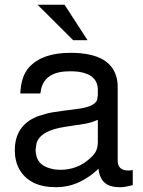

<svg xmlns="http://www.w3.org/2000/svg" viewBox="-20 -760 596 803"><path d="M535.2 -48.8V14.2Q505.9 22 488.8 22.9H487.8H478Q407.2 22.9 394 -40L392.1 -54.2Q363.8 -27.8 336.9 -12.2Q280.8 22.9 213.9 22.9Q104 22.9 61 -51.8Q42 -85.9 42 -131.8Q42 -233.9 133.8 -272L145 -275.9L179.2 -286.1Q188 -288.1 198.2 -290Q228 -294.9 301.8 -304.2Q375 -313 386.2 -341.8V-342.8V-344.2L389.2 -361.8V-383.8Q389.2 -448.2 308.1 -460Q291 -461.9 272 -461.9Q168.9 -461.9 151.9 -387.2Q149.9 -377.9 148.9 -369.1H64.9Q67.9 -440.9 101.1 -478Q155.8 -539.1 274.9 -539.1Q451.2 -539.1 470.2 -422.9Q472.2 -411.1 472.2 -396V-87.9Q472.2 -46.9 517.1 -46.9H519Q524.9 -46.9 529.8 -47.9H530.8ZM389.2 -165V-258.8L378.9 -254.9Q362.8 -248 340.8 -243.2L254.9 -230Q148.9 -214.8 132.8 -161.1L128.9 -134.8V-133.8Q128.9 -68.8 195.8 -54.2Q211.9 -49.8 231.9 -49.8Q304.2 -49.8 356 -97.2Q369.1 -108.9 377 -120.1Q389.2 -138.2 389.2 -165ZM250 -740.2 346.2 -591.8H286.1L137.2 -740.2Z"/></svg>

Font: SolaimanLipiNormal
Style: Normal
Weight: 400
Designer: Solaiman Karim
Version: Version 1.6.1 ; ttfautohint (v1.5.65-e2d9)